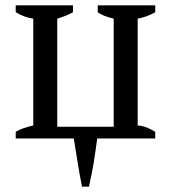

<svg xmlns="http://www.w3.org/2000/svg" viewBox="-20 -520 642 721"><path d="M254 -474Q243 -468 229 -462Q215 -456 195 -450V-44H407V-450Q385 -455 371 -461Q357 -467 347 -474V-500H563V-474Q531 -456 497 -450V-49Q518 -47 534 -40Q550 -33 563 -25V0H345Q339 47 332 90Q325 133 314 181H288Q278 132 271.5 89.5Q265 47 257 0H39V-25Q50 -32 67 -38Q84 -44 105 -49V-450Q90 -452 74 -457.5Q58 -463 39 -474V-500H254Z"/></svg>

Font: PT Serif
Style: Regular
Weight: 400
Designer: A.Korolkova, O.Umpeleva, V.Yefimov
Foundry: ParaType Ltd
Version: Version 1.000W OFL; ttfautohint (v1.6)